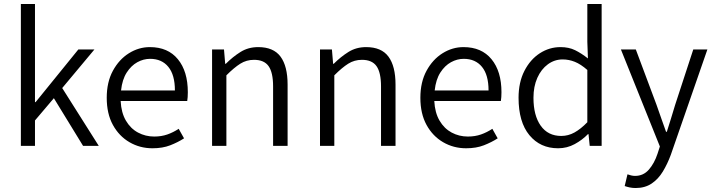

<svg xmlns="http://www.w3.org/2000/svg" viewBox="-20 -734 3591 966"><path d="M85 0V-714H156V-220H159L374 -485H455L293 -291L477 0H398L251 -240L156 -128V0Z M747 12Q684 12 631.5 -18.5Q579 -49 548 -105.5Q517 -162 517 -242Q517 -321 548 -378Q579 -435 628.5 -466Q678 -497 734 -497Q825 -497 875 -436Q925 -375 925 -270Q925 -244 922 -226H587Q590 -167 613.5 -127Q637 -87 674.5 -67Q712 -47 756 -47Q792 -47 822 -57.5Q852 -68 879 -86L906 -38Q875 -18 836.5 -3Q798 12 747 12ZM735 -438Q702 -438 671 -421Q640 -404 617.5 -369Q595 -334 589 -279H860Q860 -357 827 -397.5Q794 -438 735 -438Z M1047 0V-485H1107L1113 -413H1116Q1151 -448 1190 -472.5Q1229 -497 1279 -497Q1356 -497 1391.5 -449Q1427 -401 1427 -308V0H1354V-299Q1354 -369 1331.5 -401Q1309 -433 1258 -433Q1220 -433 1189 -413.5Q1158 -394 1119 -355V0Z M1590 0V-485H1650L1656 -413H1659Q1694 -448 1733 -472.5Q1772 -497 1822 -497Q1899 -497 1934.5 -449Q1970 -401 1970 -308V0H1897V-299Q1897 -369 1874.5 -401Q1852 -433 1801 -433Q1763 -433 1732 -413.5Q1701 -394 1662 -355V0Z M2325 12Q2262 12 2209.5 -18.5Q2157 -49 2126 -105.5Q2095 -162 2095 -242Q2095 -321 2126 -378Q2157 -435 2206.5 -466Q2256 -497 2312 -497Q2403 -497 2453 -436Q2503 -375 2503 -270Q2503 -244 2500 -226H2165Q2168 -167 2191.5 -127Q2215 -87 2252.5 -67Q2290 -47 2334 -47Q2370 -47 2400 -57.5Q2430 -68 2457 -86L2484 -38Q2453 -18 2414.5 -3Q2376 12 2325 12ZM2313 -438Q2280 -438 2249 -421Q2218 -404 2195.5 -369Q2173 -334 2167 -279H2438Q2438 -357 2405 -397.5Q2372 -438 2313 -438Z M2788 12Q2698 12 2643.5 -54Q2589 -120 2589 -242Q2589 -320 2618.5 -377.5Q2648 -435 2696 -466Q2744 -497 2800 -497Q2842 -497 2873.5 -481.5Q2905 -466 2938 -440L2935 -524V-714H3007V0H2947L2941 -59H2938Q2910 -30 2871.5 -9Q2833 12 2788 12ZM2804 -50Q2839 -50 2870.5 -67.5Q2902 -85 2935 -119V-382Q2902 -411 2872 -423Q2842 -435 2811 -435Q2770 -435 2736.5 -410.5Q2703 -386 2683.5 -342.5Q2664 -299 2664 -242Q2664 -153 2700.5 -101.5Q2737 -50 2804 -50Z M3178 212Q3162 212 3148 209Q3134 206 3123 202L3137 143Q3145 146 3155 148.5Q3165 151 3175 151Q3217 151 3244.5 119.5Q3272 88 3288 40L3300 3L3104 -485H3179L3283 -207Q3294 -176 3306.5 -140Q3319 -104 3331 -71H3335Q3346 -104 3356.5 -139.5Q3367 -175 3377 -207L3468 -485H3539L3355 45Q3338 91 3315 129Q3292 167 3258.5 189.5Q3225 212 3178 212Z"/></svg>

Font: Assistant
Style: Regular
Weight: 400
Designer: Hebrew By Ben Nathan, Latin by Paul Hunt
Version: Version 3.000